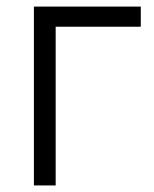

<svg xmlns="http://www.w3.org/2000/svg" viewBox="-20 -566 469 586"><path d="M409.7 -545.9V-484.4H149.9V0H83.5V-545.9Z"/></svg>

Font: Inter Light
Style: Regular
Weight: 300
Designer: Rasmus Andersson
Foundry: rsms
Version: Version 4.000;git-a52131595